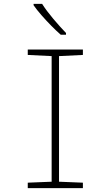

<svg xmlns="http://www.w3.org/2000/svg" viewBox="-20 -969 570 989"><path d="M123 0V-28L246 -33V-680L123 -686V-714H407V-686L284 -680V-33L407 -28V0ZM293 -790Q270 -810 243.5 -837Q217 -864 193 -891.5Q169 -919 153 -942V-949H197Q219 -914 254.5 -872Q290 -830 320 -799V-790Z"/></svg>

Font: Noto Sans Mono Condensed ExtraLight
Style: Regular
Weight: 200
Width: 3
Designer: Monotype Design Team
Foundry: Monotype Imaging Inc.
Version: Version 2.014; ttfautohint (v1.8.4.7-5d5b)